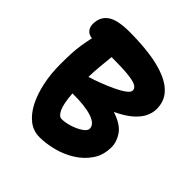

<svg xmlns="http://www.w3.org/2000/svg" viewBox="-195 -854 1011 1011"><g transform="rotate(45 311.0 -348.0)"><path d="M253 16Q207 16 171 -12Q135 -40 110 -89Q85 -138 72 -200.5Q59 -263 59 -331Q59 -376 60.5 -411Q62 -446 67 -478Q72 -510 80 -548Q56 -550 43 -565.5Q30 -581 30 -605Q30 -657 68 -684.5Q106 -712 198 -712Q280 -712 350 -702.5Q420 -693 473 -671.5Q526 -650 555.5 -614Q585 -578 585 -525Q585 -499 572.5 -470.5Q560 -442 527.5 -412.5Q495 -383 436 -355Q505 -333 532 -294.5Q559 -256 559 -216Q559 -156 529.5 -112.5Q500 -69 453.5 -40Q407 -11 353.5 2.5Q300 16 253 16ZM223 -547Q218 -497 215 -463.5Q212 -430 211 -391Q241 -400 278 -414Q315 -428 349 -444Q383 -460 405 -476Q427 -492 427 -506Q427 -521 410.5 -531Q394 -541 350.5 -546Q307 -551 224 -551ZM409 -203Q409 -236 358 -253.5Q307 -271 213 -270Q218 -198 233 -166Q248 -134 268 -134Q296 -134 328.5 -144.5Q361 -155 385 -171Q409 -187 409 -203Z"/></g></svg>

Font: Shantell Sans Normal
Style: Bold
Weight: 700
Designer: Stephen Nixon, Anya Danilova, Shantell Martin
Foundry: Arrow Type
Version: Version 1.009;[a7da0bfa3]